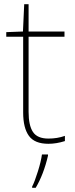

<svg xmlns="http://www.w3.org/2000/svg" viewBox="-20 -679 359 920"><path d="M291 -28V-3Q250 10 212 10Q146 10 118.5 -28Q91 -66 91 -140V-503H10V-525L90 -528L96 -659H117V-528H289V-503H117V-143Q117 -78 138 -46.5Q159 -15 212 -15Q255 -15 291 -28ZM210 67Q189 157 151 221H134V215Q146 192 161.5 142.5Q177 93 181 61H210Z"/></svg>

Font: Noto Sans UI Thin
Style: Regular
Weight: 250
Designer: Monotype Design Team
Foundry: Monotype Imaging Inc.
Version: Version 1.001